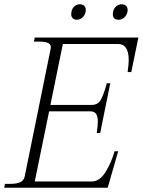

<svg xmlns="http://www.w3.org/2000/svg" viewBox="-41 -875 665 895"><path d="M291 -808Q291 -815 292 -819Q295 -836 305.5 -845.5Q316 -855 331 -855Q344 -855 351.5 -848Q359 -841 359 -828Q359 -822 358 -819Q354 -803 343 -793Q332 -783 317 -783Q305 -783 298 -790Q291 -797 291 -808ZM485 -809Q485 -815 486 -819Q489 -835 500 -845Q511 -855 526 -855Q539 -855 546.5 -848Q554 -841 554 -828Q554 -822 553 -819Q549 -803 538 -793Q527 -783 512 -783Q485 -783 485 -809ZM604 -700 571 -539H554Q559 -577 559 -595Q559 -670 509 -670H252L194 -386H387Q416 -386 429.5 -411Q443 -436 457 -487H473L426 -255H410Q415 -287 415 -309Q415 -332 407 -344Q399 -356 380 -356H188L121 -29H386Q424 -29 451.5 -74Q479 -119 493 -170H510L461 0H-21L-18 -18H9Q38 -18 54 -26Q70 -34 74 -52L195 -647Q199 -665 186 -673Q173 -681 144 -681H117L121 -700Z"/></svg>

Font: Taviraj ExtraLight
Style: Italic
Weight: 275
Italic angle: -12°
Designer: Katatrad Team
Foundry: CadsonDemak
Version: Version 1.001